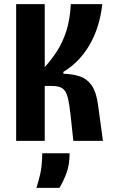

<svg xmlns="http://www.w3.org/2000/svg" viewBox="-20 -680 551 927"><path d="M58 0V-660H196V-356Q227 -390 254.5 -432Q282 -474 300 -529.5Q318 -585 322 -660H474Q461 -546 412 -462.5Q363 -379 286 -333V-324Q331 -323 366 -311Q401 -299 423 -267Q445 -235 453 -176L477 0H334L321 -122Q315 -178 307 -209.5Q299 -241 282 -253Q265 -265 231 -265H196V0ZM156 227Q177 159 180.5 122.5Q184 86 184 60H316Q316 114 301.5 154Q287 194 267 227Z"/></svg>

Font: Bricolage Grotesque 12pt Condensed Bricolage Grotesque 10pt Condensed Regular
Style: Bold
Weight: 700
Width: 3
Designer: Mathieu Triay
Foundry: Atelier Triay
Version: Version 1.001; ttfautohint (v1.8.4.7-5d5b);gftools[0.9.33.de